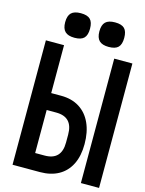

<svg xmlns="http://www.w3.org/2000/svg" viewBox="-145 -1093 893 1179"><g transform="rotate(15 302.0 -504.0)"><path d="M54 -791H169.5V-486.5H233Q300.5 -486.5 349 -456Q397.5 -425.5 423 -369.2Q448.5 -313 448.5 -236.5Q448.5 -161 422 -108Q395.5 -55 346.2 -27.5Q297 0 228.5 0H54ZM336 -216.5V-267.5Q336 -379 230 -379H169.5V-105.5H230Q336 -105.5 336 -216.5ZM488.5 -791H604V0H488.5ZM139.5 -929.5Q139.5 -970.5 158.5 -989Q177.5 -1007.5 219 -1007.5Q261 -1007.5 279.2 -989.2Q297.5 -971 297.5 -929.5Q297.5 -888.5 279.2 -870Q261 -851.5 219 -851.5Q178 -851.5 158.8 -870.2Q139.5 -889 139.5 -929.5ZM357 -929.5Q357 -970.5 376 -989Q395 -1007.5 436.5 -1007.5Q478.5 -1007.5 496.8 -989.2Q515 -971 515 -929.5Q515 -888.5 496.8 -870Q478.5 -851.5 436.5 -851.5Q395.5 -851.5 376.2 -870.2Q357 -889 357 -929.5Z"/></g></svg>

Font: JuliaMono SemiBold
Style: Regular
Weight: 600
Monospace: yes
Designer: cormullion
Foundry: corm
Version: Version 0.055; ttfautohint (v1.8.4)